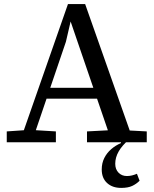

<svg xmlns="http://www.w3.org/2000/svg" viewBox="-20 -695 752 938"><path d="M13 0V-53L115 -60H137L253 -53V0ZM76 0 312 -675H396L634 0H527L325 -590L302 -491L135 0ZM189 -213V-266H488V-213ZM405 0V-53L538 -60H566L697 -53V0ZM572 223Q529 223 503 199Q477 175 477 133Q477 102 489.5 77Q502 52 523.5 33.5Q545 15 571 4V-13H610Q577 15 560 44.5Q543 74 543 105Q543 132 559 148.5Q575 165 600 165Q613 165 625 162Q637 159 649 154L662 188Q646 204 625.5 213.5Q605 223 572 223Z"/></svg>

Font: Source Serif 4
Style: Regular
Weight: 400
Designer: Frank Grießhammer
Foundry: Adobe Systems Incorporated
Version: Version 4.004;hotconv 1.0.116;makeotfexe 2.5.65601